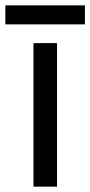

<svg xmlns="http://www.w3.org/2000/svg" viewBox="-40 -697 337 717"><path d="M173 0H85V-536H173ZM277 -677V-606H-20V-677Z"/></svg>

Font: Noto Sans Avestan
Style: Regular
Weight: 400
Designer: Monotype Design Team
Foundry: Monotype Imaging Inc.
Version: Version 2.003; ttfautohint (v1.8.4.7-5d5b)